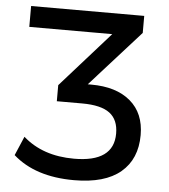

<svg xmlns="http://www.w3.org/2000/svg" viewBox="-52 -766 726 824"><g transform="rotate(5 310.5 -354.5)"><path d="M296.9 9.8Q129.9 9.8 34.2 -75.2L69.3 -157.2Q154.3 -82 289.1 -82Q460 -82 460 -205.1Q460 -264.6 422.4 -293Q384.8 -321.3 303.7 -321.3H194.3V-390.6L406.2 -628.9H48.8V-718.8H536.1V-645.5L320.3 -405.3H335Q443.4 -405.3 504.4 -353.5Q565.4 -301.8 565.4 -208Q565.4 -104.5 497.6 -47.4Q429.7 9.8 296.9 9.8Z"/></g></svg>

Font: Min Sans Medium
Style: Regular
Weight: 500
Designer: Jinseong-Kim, NotoSansCJK, Nunito
Foundry: Jinseong-Kim
Version: Version 1.400;Glyphs 3.1.2 (3151)